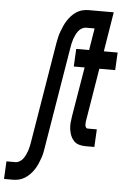

<svg xmlns="http://www.w3.org/2000/svg" viewBox="-133 -780 695 1039"><g transform="rotate(5 214.5 -260.0)"><path d="M-71 215 -66 119H-18Q-6 119 5 112.5Q16 106 23.5 96Q31 86 36.5 74.5Q42 63 46 51.5Q50 40 52.5 28Q55 16 57 4L147 -540Q150 -556 153.5 -572.5Q157 -589 163 -605Q169 -621 176 -637Q183 -653 192.5 -667.5Q202 -682 214 -695Q226 -708 241 -717.5Q256 -727 272.5 -731Q289 -735 305 -735H410L394 -639H300Q289 -639 277.5 -632.5Q266 -626 258.5 -616Q251 -606 245.5 -594.5Q240 -583 236 -571.5Q232 -560 229.5 -548Q227 -536 225 -524L135 20Q133 36 129.5 52.5Q126 69 120.5 85Q115 101 108 117Q101 133 91.5 147.5Q82 162 69.5 175Q57 188 42 197.5Q27 207 10.5 211Q-6 215 -22 215ZM352 0Q334 0 317 -5Q300 -10 288.5 -22.5Q277 -35 271 -50.5Q265 -66 262.5 -83.5Q260 -101 261.5 -119Q263 -137 266 -155L311 -424H252L257 -520H327L362 -735H442L407 -520H482L477 -424H391L344 -139Q343 -133 342.5 -126.5Q342 -120 342.5 -113.5Q343 -107 346.5 -101.5Q350 -96 356 -96H406L401 0Z"/></g></svg>

Font: Iosevka Curly
Style: Bold Italic
Weight: 700
Italic angle: -9°
Monospace: yes
Designer: Belleve Invis
Foundry: Belleve Invis
Version: Version 22.1.2; ttfautohint (v1.8.4)